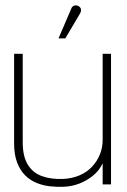

<svg xmlns="http://www.w3.org/2000/svg" viewBox="-20 -706 485 735"><path d="M285 -652Q289 -658 290 -664Q291 -670 288.5 -675Q286 -680 280 -683Q274 -686 268.5 -685.5Q263 -685 258.5 -681.5Q254 -678 252 -671L204 -559H230ZM373 -81V0H405V-500H373V-170Q373 -141 362.5 -115Q352 -89 332.5 -68Q313 -47 285 -35Q257 -23 223 -21Q175 -19 140 -32Q105 -45 86 -76.5Q67 -108 67 -161V-500H34V-157Q34 -114 45.5 -84Q57 -54 76 -35Q95 -16 119.5 -6Q144 4 170.5 7Q197 10 223 9Q254 8 283 -3Q312 -14 336 -33.5Q360 -53 373 -81Z"/></svg>

Font: Advent Pro ExtraLight
Style: Regular
Weight: 250
Version: Version 3.000